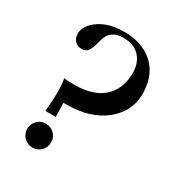

<svg xmlns="http://www.w3.org/2000/svg" viewBox="-180 -868 934 1003"><g transform="rotate(30 287.0 -366.0)"><path d="M522 -526C519 -598 495 -653 449 -692C406 -729 349 -748 278 -748C211 -748 158 -732 119 -701C87 -676 71 -648 71 -619C71 -583 94 -559 129 -559C148 -559 163 -568 172 -587C177 -596 184 -617 193 -651C205 -696 237 -719 288 -719C335 -719 370 -705 393 -676C414 -651 424 -618 423 -577C422 -525 407 -482 378 -448C338 -401 275 -378 189 -378C156 -378 135 -379 126 -382C131 -363 133 -336 133 -302C133 -266 131 -227 126 -184H189C188 -225 188 -253 187 -268H207C302 -268 379 -292 438 -340C497 -389 525 -451 522 -526ZM235 -56C235 -96 203 -128 163 -128C123 -128 91 -96 91 -56C91 -16 123 16 163 16C203 16 235 -16 235 -56Z"/></g></svg>

Font: GFS Fleischman
Style: Regular
Weight: 400
Designer: George Matthiopoulos
Foundry: George Matthiopoulos
Version: Version 1.0